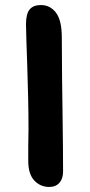

<svg xmlns="http://www.w3.org/2000/svg" viewBox="-20 -729 358 761"><path d="M175 12Q140 12 116 -13.5Q92 -39 92 -91Q92 -97 92 -112.5Q92 -128 92 -148Q92 -168 92.5 -187Q93 -206 93 -219Q93 -278 91.5 -343.5Q90 -409 88 -468.5Q86 -528 84.5 -572Q83 -616 83 -633Q83 -674 97.5 -691.5Q112 -709 142 -709Q179 -709 202 -678.5Q225 -648 225 -580Q225 -500 226 -421.5Q227 -343 228 -272.5Q229 -202 229.5 -144.5Q230 -87 230 -49Q230 -21 215.5 -4.5Q201 12 175 12Z"/></svg>

Font: Shantell Sans SemiBold
Style: Regular
Weight: 600
Designer: Stephen Nixon, Anya Danilova, Shantell Martin
Foundry: Arrow Type
Version: Version 1.011;[c5ecc13dd]